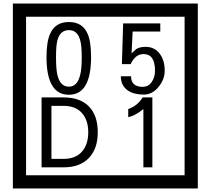

<svg xmlns="http://www.w3.org/2000/svg" viewBox="-20 -980 1195 1090"><path d="M1103 90H53V-960H1103ZM1028 15V-885H128V15ZM497 -656Q497 -442 371 -442Q244 -442 244 -656Q244 -744 265 -789Q294 -855 371 -855Q448 -855 477 -789Q497 -745 497 -656ZM444 -656Q444 -723 435 -752Q420 -809 371 -809Q322 -809 306 -752Q298 -723 298 -656Q298 -587 306 -553Q322 -488 371 -488Q419 -488 435 -554Q444 -587 444 -656ZM915 -580Q916 -531 880.5 -487Q845 -443 796 -443Q741 -443 706 -466Q666 -494 666 -547H724Q724 -487 790 -487Q824 -487 843 -517Q860 -544 860 -579Q860 -673 795 -673Q748 -673 722 -616H672L679 -847H890V-801H733L727 -677Q740 -689 753 -701Q772 -714 807 -714Q859 -714 889 -672Q915 -635 915 -580ZM535 -229Q535 -136 484.5 -83Q434 -30 340 -30H216V-427H340Q435 -427 485 -375.5Q535 -324 535 -229ZM481 -229Q481 -298 445 -338.5Q409 -379 341 -379H272V-78H341Q409 -78 445 -119Q481 -160 481 -229ZM845 -30H794V-361Q748 -323 708 -315V-361Q759 -378 790 -427H845Z"/></svg>

Font: Unicode BMP Fallback SIL
Style: Regular
Weight: 400
Foundry: NRSI, SIL International
Version: Version 5.1 Based on Unicode 5.1